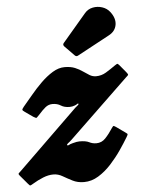

<svg xmlns="http://www.w3.org/2000/svg" viewBox="-108 -856 676 917"><g transform="rotate(-5 230.5 -397.0)"><path d="M2 -366Q22 -389 46.2 -418.5Q70.5 -448 98 -475Q125.5 -502 154.5 -519.8Q183.5 -537.5 212.5 -537.5Q241.5 -537.5 262 -529Q282.5 -520.5 298.2 -509.2Q314 -498 328.2 -489.5Q342.5 -481 359 -481Q384.5 -481 406.5 -494.2Q428.5 -507.5 452.5 -524.5Q461.5 -530.5 464.2 -531.2Q467 -532 474 -524L504 -488Q512 -478 511.8 -475Q511.5 -472 501 -463.5L216.5 -190Q205.5 -179.5 198.2 -174.5Q191 -169.5 192.5 -166Q194 -161.5 200.5 -165.2Q207 -169 220.5 -172.5Q240 -178 252.5 -178Q283 -178 298.5 -170Q314 -162 332.5 -162Q358 -162 376.2 -181.2Q394.5 -200.5 413 -229Q419 -238 421.8 -237.2Q424.5 -236.5 433 -231L476.5 -200Q485 -194.5 484.5 -191.2Q484 -188 478 -178Q462.5 -152 439.8 -118.8Q417 -85.5 388.5 -54.2Q360 -23 327 -2.8Q294 17.5 257.5 17.5Q227 17.5 203 5.2Q179 -7 158 -19.2Q137 -31.5 114.5 -31.5Q90.5 -31.5 65 -21.2Q39.5 -11 13 5Q3 11 0.2 11.2Q-2.5 11.5 -9.5 3L-45.5 -39.5Q-51.5 -46.5 -50.8 -49.2Q-50 -52 -42.5 -58L247 -340Q253.5 -346 259.2 -350.2Q265 -354.5 263 -357.5Q261.5 -360.5 257.5 -357.2Q253.5 -354 246 -351Q233.5 -346 220.5 -346Q195 -346 178.8 -356.5Q162.5 -367 139.5 -367Q120.5 -367 105.5 -354.8Q90.5 -342.5 72 -321.5Q62.5 -311 59.2 -308.5Q56 -306 43.5 -314L5.5 -340.5Q-5.5 -348 -6 -351.8Q-6.5 -355.5 2 -366ZM453 -781Q478 -749 472.8 -717.8Q467.5 -686.5 436 -670L282 -587Q273 -581.5 265.5 -589.5L219.5 -636.5Q211.5 -645.5 220 -654L332 -785.5Q347.5 -804 370.8 -808.8Q394 -813.5 416.5 -806.2Q439 -799 453 -781Z"/></g></svg>

Font: Besley* Narrow Heavy
Style: Italic
Weight: 800
Width: 4
Italic angle: -13°
Designer: Owen Earl
Foundry: indestructible type*
Version: Version 3.000; ttfautohint (v1.8.3)